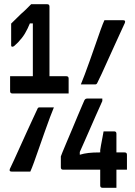

<svg xmlns="http://www.w3.org/2000/svg" viewBox="-20 -806 640 912"><path d="M364 -405Q371 -421 382.5 -452Q394 -483 407.5 -520.5Q421 -558 434 -596Q447 -634 458 -664.5Q469 -695 476 -710H565Q578 -710 573 -697Q566 -682 553 -653.5Q540 -625 524 -590Q508 -555 492 -519.5Q476 -484 463 -455.5Q450 -427 442 -412Q439 -405 432 -405ZM533 86H467Q456 86 456 75V0H280Q269 0 269 -11V-63Q269 -64 276.5 -82.5Q284 -101 296.5 -130.5Q309 -160 323 -193Q337 -226 349.5 -256.5Q362 -287 371 -307Q380 -327 381 -330Q384 -335 387.5 -336.5Q391 -338 395 -338H466V-326Q465 -323 456 -303.5Q447 -284 434.5 -255.5Q422 -227 408 -195Q394 -163 381 -133.5Q368 -104 359 -84V-71Q379 -77 400.5 -79.5Q422 -82 453 -82H456V-93Q456 -96 459.5 -115Q463 -134 467 -154.5Q471 -175 472 -182H522Q533 -182 533 -171V-82H572Q583 -82 583 -71V0H533ZM236 -296Q229 -280 217.5 -249Q206 -218 192.5 -180Q179 -142 166 -104.5Q153 -67 142 -36.5Q131 -6 124 9H35Q22 9 27 -4Q34 -18 47 -46.5Q60 -75 76 -110.5Q92 -146 108 -181Q124 -216 137.5 -245Q151 -274 158 -289Q160 -296 168 -296ZM28 -444H136V-695H122Q111 -668 98.5 -647Q86 -626 66 -605Q53 -592 48 -588Q43 -584 39 -584Q33 -584 33 -591V-694Q44 -704 56.5 -717Q69 -730 80 -740Q93 -751 105.5 -763.5Q118 -776 128 -786H204Q215 -786 215 -775V-444H295Q306 -444 306 -433V-362H39Q28 -362 28 -373Z"/></svg>

Font: Recursive Mn Lnr St Med
Style: Regular
Weight: 500
Monospace: yes
Version: Version 1.079;hotconv 1.0.112;makeotfexe 2.5.65598; ttfautoh